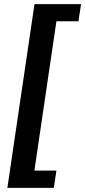

<svg xmlns="http://www.w3.org/2000/svg" viewBox="-20 -743 410 924"><path d="M15.5 161 146 -723H370L357.5 -640.5H251.5L145.5 78H251.5L239 161Z"/></svg>

Font: Public Sans
Style: Bold Italic
Weight: 700
Italic angle: -8°
Designer: The Public Sans project authors (U.S. Web Design System). Libre Franklin designed by Pablo Impallari and Rodrigo Fuenzal
Version: Version 1.008; ttfautohint (v1.8.1) -l 8 -r 50 -G 200 -x 14 